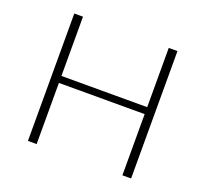

<svg xmlns="http://www.w3.org/2000/svg" viewBox="-115 -795 997 932"><g transform="rotate(20 383.5 -329.0)"><path d="M605 0V-658H650V0ZM117 0V-658H162V0ZM133 -316V-352H635V-316Z"/></g></svg>

Font: Ysabeau Infant ExtraLight
Style: Regular
Weight: 250
Designer: Christian Thalmann (Catharsis Fonts)
Version: Version 2.001;gftools[0.9.30]; featfreeze: ss01,ss02,lnum